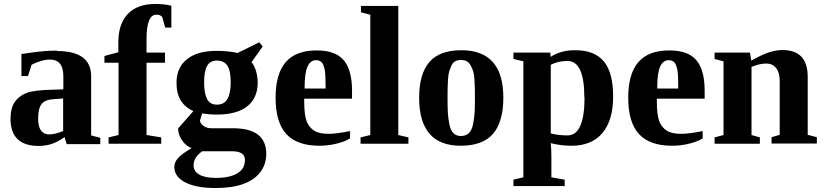

<svg xmlns="http://www.w3.org/2000/svg" viewBox="-20 -724 4148 967"><path d="M267 -469V-467Q439 -467 439 -340V-42L485 -30V2H316L305 -33Q267 -7 237 2Q207 11 175 11Q33 11 33 -126Q33 -178 54 -210Q75 -241 114 -256Q152 -270 239 -272L299 -274V-341Q299 -424 231 -424Q191 -424 139 -398L121 -341H88V-452Q170 -464 196 -466Q230 -469 267 -469ZM298 -228 255 -225Q208 -223 190 -201Q172 -178 172 -127Q172 -86 187 -66Q202 -47 226 -47Q258 -47 298 -64Z M577 -408H506V-442L576 -461V-510Q576 -604 624 -654Q672 -704 762 -704Q810 -704 843 -695V-585H812L797 -639Q785 -651 767 -650Q718 -650 718 -526V-459H811V-408H718V-44L792 -32V0H527V-32L577 -44Z M958 -169 955 -164Q868 -202 869 -308Q869 -384 922 -426Q974 -468 1074 -468Q1095 -468 1128 -465Q1159 -462 1176 -457L1286 -511L1303 -490L1247 -411Q1276 -374 1278 -309Q1278 -231 1226 -189Q1173 -147 1073 -147Q1034 -147 998 -153L987 -116Q989 -102 1005 -90Q1021 -78 1047 -78H1154Q1321 -78 1321 51Q1321 102 1292 142Q1263 181 1207 202Q1150 223 1066 223Q967 223 912 194Q858 166 858 116Q858 94 876 73Q894 52 945 22Q917 12 897 -17Q877 -46 877 -77ZM1213 86 1214 84Q1214 38 1152 38H998Q955 69 955 108Q955 140 985 156Q1014 172 1067 172Q1137 172 1175 149Q1213 126 1213 86ZM1072 -197Q1109 -197 1125 -225Q1142 -254 1142 -309Q1142 -366 1126 -392Q1109 -419 1072 -419Q1038 -419 1023 -392Q1008 -365 1008 -309Q1008 -254 1023 -225Q1038 -197 1072 -197Z M1574 -470H1576Q1669 -470 1711 -421Q1753 -372 1753 -267V-227H1512V-219Q1512 -146 1524 -114Q1536 -83 1562 -66Q1587 -50 1634 -50Q1675 -50 1743 -64V-27Q1716 -10 1673 0Q1632 10 1589 10Q1476 10 1422 -49Q1368 -108 1368 -232Q1368 -352 1419 -411Q1470 -470 1574 -470ZM1571 -421H1572Q1544 -421 1529 -389Q1514 -358 1514 -278H1620Q1620 -346 1616 -370Q1611 -397 1601 -409Q1591 -421 1571 -421Z M1986 -44 2037 -32V0H1796V-32L1845 -44V-650L1798 -662V-694H1986Z M2304 -471Q2515 -471 2515 -232Q2515 -111 2463.5 -50.5Q2412 10 2300 10Q2091 10 2091 -232Q2091 -351 2142 -411Q2193 -471 2304 -471ZM2372 -232Q2372 -264 2371.5 -280.5Q2371 -297 2369.5 -323.5Q2368 -350 2363.5 -364Q2359 -378 2351 -393.5Q2343 -409 2330.5 -415.5Q2318 -422 2301 -422Q2285 -422 2273 -415.5Q2261 -409 2254 -394Q2247 -379 2242.5 -364.5Q2238 -350 2236.5 -324.5Q2235 -299 2234.5 -281.5Q2234 -264 2234 -232Q2234 -185 2235.5 -158Q2237 -131 2243 -99.5Q2249 -68 2263.5 -53.5Q2278 -39 2301 -39Q2326 -39 2341.5 -53.5Q2357 -68 2363 -101Q2369 -134 2370.5 -159Q2372 -184 2372 -232Z M2753 -436H2751Q2804 -472 2878 -471Q2974 -471 3021 -415Q3068 -359 3068 -238Q3068 -118 3014 -54Q2960 10 2859 10Q2805 10 2754 -3Q2757 28 2757 69V169L2824 181V213H2566V181L2616 169V-415L2566 -427V-459H2752ZM2924 -234H2923Q2923 -417 2838 -417Q2792 -417 2754 -398V-52Q2793 -42 2838 -42Q2924 -42 2924 -234Z M3350 -470H3352Q3445 -470 3487 -421Q3529 -372 3529 -267V-227H3288V-219Q3288 -146 3300 -114Q3312 -83 3338 -66Q3363 -50 3410 -50Q3451 -50 3519 -64V-27Q3492 -10 3449 0Q3408 10 3365 10Q3252 10 3198 -49Q3144 -108 3144 -232Q3144 -352 3195 -411Q3246 -470 3350 -470ZM3347 -421H3348Q3320 -421 3305 -389Q3290 -358 3290 -278H3396Q3396 -346 3392 -370Q3387 -397 3377 -409Q3367 -421 3347 -421Z M3764 -419 3798 -437Q3866 -472 3921 -472Q4048 -472 4048 -337V-45L4094 -33V-1H3866V-33L3907 -45V-318Q3907 -358 3889 -381Q3871 -404 3840 -404Q3804 -404 3765 -387V-44L3807 -32V0H3579V-32L3624 -44V-415L3579 -427V-459H3757Z"/></svg>

Font: Libra Serif Modern
Style: Bold
Weight: 700
Designer: Stefan Peev, Context Ltd
Foundry: Ascender Corporation
Version: Version 1.000